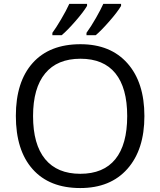

<svg xmlns="http://www.w3.org/2000/svg" viewBox="-20 -951 819 981"><path d="M717.8 -357.9Q717.8 -186.5 631.1 -88.4Q544.4 9.8 390.1 9.8Q232.4 9.8 146.7 -86.7Q61 -183.1 61 -358.9Q61 -533.2 147 -629.2Q232.9 -725.1 391.1 -725.1Q544.9 -725.1 631.3 -627.4Q717.8 -529.8 717.8 -357.9ZM148.9 -357.9Q148.9 -212.9 210.7 -137.9Q272.5 -63 390.1 -63Q508.8 -63 569.3 -137.7Q629.9 -212.4 629.9 -357.9Q629.9 -502 569.6 -576.4Q509.3 -650.9 391.1 -650.9Q272.5 -650.9 210.7 -575.9Q148.9 -501 148.9 -357.9ZM247.6 -783.2Q265.1 -806.6 292 -852.1Q318.8 -897.5 334 -931.2H424.8V-920.9Q406.7 -890.1 365 -842.3Q323.2 -794.4 294.9 -771H247.6ZM421.9 -783.2Q445.8 -816.4 470.5 -859.6Q495.1 -902.8 507.8 -931.2H598.6V-920.9Q580.6 -890.1 538.8 -842.3Q497.1 -794.4 468.8 -771H421.9Z"/></svg>

Font: HunimalSansv1.5
Style: Regular
Weight: 400
Foundry: Ascender Corporation
Version: Version 1.10